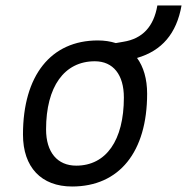

<svg xmlns="http://www.w3.org/2000/svg" viewBox="-20 -676 687 706"><path d="M245.1 9.8C418.5 9.8 521 -117.2 521 -331.5C521 -385.7 507.8 -430.2 483.9 -462.9C575.2 -489.3 629.4 -552.7 647.5 -655.8H558.6C545.4 -578.1 503.9 -533.7 434.1 -522.5L405.8 -517.6C385.7 -523.9 363.8 -527.3 339.8 -527.3C167 -527.3 64.5 -398.4 64.5 -181.2C64.5 -61 131.8 9.8 245.1 9.8ZM260.3 -66.9C190.9 -66.9 149.4 -116.2 149.4 -200.2C149.4 -357.4 216.3 -450.7 328.6 -450.7C396.5 -450.7 435.5 -400.9 435.5 -317.4C435.5 -159.7 370.1 -66.9 260.3 -66.9Z"/></svg>

Font: Cascadia Code SemiLight
Style: Italic
Weight: 350
Italic angle: -10°
Monospace: yes
Designer: Aaron Bell
Foundry: Saja Typeworks
Version: Version 2404.023